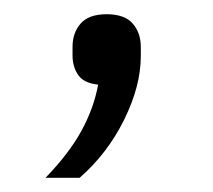

<svg xmlns="http://www.w3.org/2000/svg" viewBox="-20 -112 300 270"><path d="M130 -92Q155 -92 166.5 -79Q178 -66 178 -46V-33Q178 9 154.5 56.5Q131 104 92 138H44Q77 104 94.5 72Q112 40 118 7Q98 5 90 -6.5Q82 -18 82 -34V-46Q82 -66 93.5 -79Q105 -92 130 -92Z"/></svg>

Font: IBM Plex Sans Arabic Light
Style: Regular
Weight: 300
Designer: Mike Abbink, Paul van der Laan, Pieter van Rosmalen, Wael Morcos, Khajak Apelian
Foundry: Bold Monday
Version: Version 1.2